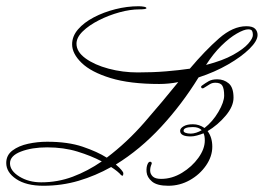

<svg xmlns="http://www.w3.org/2000/svg" viewBox="-45 -595 845 615"><path d="M399 -575Q408 -575 416 -573.5Q424 -572 424 -569Q424 -565 402 -565Q372 -565 337.5 -555.5Q303 -546 271.5 -530Q240 -514 220 -494.5Q200 -475 200 -455Q200 -429 229 -408Q258 -387 303 -375Q348 -363 396 -363Q445 -363 487 -366.5Q529 -370 563 -375Q612 -433 656.5 -472Q701 -511 744 -511Q764 -511 772 -503Q780 -495 780 -483Q780 -464 754 -438.5Q728 -413 685.5 -388.5Q643 -364 591 -347Q538 -261 471 -188.5Q404 -116 326 -68Q338 -58 344 -50.5Q350 -43 350 -41Q350 -32 347 -32Q347 -32 346 -32.5Q345 -33 343 -34Q338 -40 330 -46.5Q322 -53 311 -60Q261 -32 207 -16Q153 0 94 0Q39 0 7 -21.5Q-25 -43 -25 -73Q-25 -98 -5 -113Q15 -128 45 -134.5Q75 -141 106 -141Q173 -141 220 -125Q267 -109 297 -90Q362 -139 418.5 -204Q475 -269 526 -332Q511 -329 495.5 -327.5Q480 -326 465 -326Q371 -326 309 -345Q247 -364 216.5 -393.5Q186 -423 186 -453Q186 -479 205 -501Q224 -523 255.5 -539.5Q287 -556 324.5 -565.5Q362 -575 399 -575ZM615 -387Q669 -401 702 -419.5Q735 -438 750 -455Q765 -472 765 -483Q765 -491 762.5 -496Q760 -501 750 -501Q737 -501 713.5 -487.5Q690 -474 664 -448.5Q638 -423 615 -387ZM87 -11Q140 -11 188 -29Q236 -47 281 -78Q247 -96 203 -109.5Q159 -123 106 -123Q57 -123 22 -109.5Q-13 -96 -13 -72Q-13 -48 17 -29.5Q47 -11 87 -11ZM651 -341Q672 -341 687.5 -328Q703 -315 703 -282Q703 -254 677.5 -224Q652 -194 620 -175Q635 -155 635 -125Q635 -94 615 -65Q595 -36 563 -18Q531 0 494 0Q458 0 442 -13.5Q426 -27 424.5 -44Q423 -61 429 -72Q432 -77 436 -77Q439 -77 440.5 -74.5Q442 -72 440 -68Q436 -59 436 -48.5Q436 -38 444 -30Q452 -22 471 -22Q506 -22 538 -41.5Q570 -61 590.5 -89.5Q611 -118 611 -145Q611 -160 607 -168Q597 -164 586 -161Q575 -158 566 -158Q532 -158 532 -176Q532 -184 543 -190.5Q554 -197 573 -197Q593 -197 610 -185Q636 -205 654.5 -236.5Q673 -268 673 -289Q673 -310 667.5 -320Q662 -330 645 -330Q635 -330 627.5 -325.5Q620 -321 609 -314Q607 -312 603 -312Q601 -312 599.5 -315Q598 -318 602 -321Q613 -329 623.5 -335Q634 -341 651 -341ZM566 -167Q574 -167 583.5 -170Q593 -173 601 -178Q592 -188 573 -188Q543 -188 543 -176Q543 -172 549.5 -169.5Q556 -167 566 -167Z"/></svg>

Font: Kapakana
Style: Regular
Weight: 400
Designer: Kousuke Nagai
Version: Version 1.002